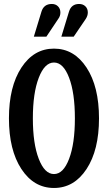

<svg xmlns="http://www.w3.org/2000/svg" viewBox="-20 -934 542 964"><path d="M212.9 -750H149.9L188 -875Q199.7 -914.1 240.2 -914.1Q259.3 -914.1 271.2 -902.1Q283.2 -890.1 283.2 -871.1Q283.2 -853.5 272.9 -839.8ZM350.1 -750H288.1L326.2 -875Q337.9 -914.1 377 -914.1Q396.5 -914.1 408.7 -902.3Q420.9 -890.6 420.9 -871.1Q420.9 -855.5 411.1 -839.8ZM414.6 -85.4Q352.1 9.8 251 9.8Q149.9 9.8 87.4 -85.4Q24.9 -180.7 24.9 -339.8Q24.9 -499 87.4 -594.5Q149.9 -689.9 251 -689.9Q352.1 -689.9 414.6 -594.5Q477.1 -499 477.1 -339.8Q477.1 -180.7 414.6 -85.4ZM356 -339.8Q356 -467.3 326.9 -543.7Q297.9 -620.1 251 -620.1Q204.1 -620.1 174.6 -543.5Q145 -466.8 145 -339.8Q145 -212.9 174.6 -136.5Q204.1 -60.1 251 -60.1Q297.9 -60.1 326.9 -136.5Q356 -212.9 356 -339.8Z"/></svg>

Font: Margherita Bold
Style: Regular
Weight: 700
Designer: James Puckett
Foundry: Dunwich Type Founders
Version: Version 1.008;hotconv 1.0.109;makeotfexe 2.5.65596